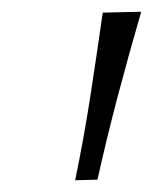

<svg xmlns="http://www.w3.org/2000/svg" viewBox="-20 -764 260 327"><path d="M108 -457Q123 -529.5 134 -601Q145 -672.5 155 -742.5L220.5 -744Q200 -673.5 181 -601.8Q162 -530 146 -458Z"/></svg>

Font: Heraclito ExtraLight
Style: Italic
Weight: 200
Italic angle: -12°
Designer: Kostas Bartsokas (font) & Cristiano Sobral (main changes)
Foundry: Kostas Bartsokas (font) & Cristiano Sobral (main changes)
Version: Version 1.00;July 8, 2020;FontCreator 13.0.0.2655 64-bit